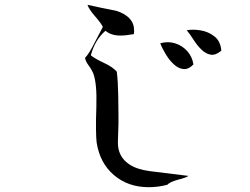

<svg xmlns="http://www.w3.org/2000/svg" viewBox="-20 -750 1040 799"><path d="M599 29Q513 29 454 -21.5Q395 -72 382 -158Q380 -175 379.5 -212.5Q379 -250 381 -306Q384 -403 368 -445Q366 -450 361 -459Q356 -468 348 -479Q336 -495 334 -509Q344 -520 353.5 -535.5Q363 -551 373 -571L408 -638Q401 -653 375 -683Q351 -710 344 -730Q374 -723 404 -717Q434 -711 464 -705Q538 -681 538 -624Q538 -620 538 -616.5Q538 -613 537 -608Q503 -602 481 -602Q442 -602 419 -622Q375 -584 358 -520Q371 -508 413 -488Q431 -480 444.5 -470.5Q458 -461 466 -452Q471 -413 472 -353Q473 -301 473 -272Q473 -243 473 -235Q473 -234 472.5 -218.5Q472 -203 471 -172Q469 -137 477 -117Q488 -86 519 -65.5Q550 -45 602 -38L764 -18Q756 -11 720 -2Q687 7 676 19Q657 24 637.5 26.5Q618 29 599 29ZM711 -476Q689 -493 671.5 -521.5Q654 -550 647 -570Q680 -579 709.5 -569.5Q739 -560 759.5 -537Q780 -514 785 -482Q766 -462 747 -462.5Q728 -463 711 -476ZM901 -539Q877 -519 857 -522.5Q837 -526 820 -542Q801 -560 785.5 -584.5Q770 -609 757 -624Q783 -629 815.5 -623.5Q848 -618 873 -598Q898 -578 901 -539Z"/></svg>

Font: Yuji Hentaigana Akari
Style: Regular
Weight: 400
Designer: Kataoka Yuji
Foundry: Kinuta Font Factory
Version: Version 3.002